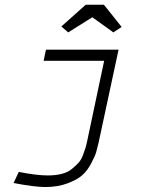

<svg xmlns="http://www.w3.org/2000/svg" viewBox="-20 -625 626 793"><path d="M169.9 -419.9H469.7L387.7 -38.1Q381.8 -12.7 377.4 2.9Q373 18.6 356.9 49.3Q340.8 80.1 319.8 98.6Q298.8 117.2 258.8 132.3Q218.8 147.5 167 147.5Q123 147.5 36.1 130.9L57.6 85Q130.9 99.6 177.7 99.6Q209 99.6 234.4 93.3Q259.8 86.9 276.4 73.2Q293 59.6 304.2 47.4Q315.4 35.2 322.8 15.1Q330.1 -4.9 333.5 -15.6Q336.9 -26.4 340.8 -45.9L410.2 -374H160.2ZM334 -605.5H409.2L482.4 -513.7L448.2 -491.2L361.3 -553.7L261.7 -491.2L233.4 -515.6Z"/></svg>

Font: Thabit-Oblique
Style: Oblique
Weight: 500
Designer: Regenerated by Nadim Shaikli
Foundry: MAK Alagha
Version: 0.01